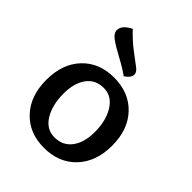

<svg xmlns="http://www.w3.org/2000/svg" viewBox="-208 -834 956 956"><g transform="rotate(45 270.0 -356.0)"><path d="M163 -722Q203 -679 247 -646Q291 -613 310.5 -598Q330 -583 330 -567Q330 -544 298 -523Q267 -546 215.5 -573.5Q164 -601 137.5 -620.5Q111 -640 111 -661Q111 -696 163 -722ZM393 -225Q393 -305 359.5 -358.5Q326 -412 269 -412Q211 -412 179 -368Q147 -324 147 -251Q147 -170 179.5 -117Q212 -64 269 -64Q328 -64 360.5 -108Q393 -152 393 -225ZM269 10Q165 10 101.5 -57.5Q38 -125 38 -238Q38 -351 101.5 -418Q165 -485 269 -485Q374 -485 438 -418Q502 -351 502 -238Q502 -125 438 -57.5Q374 10 269 10Z"/></g></svg>

Font: Overlock
Style: Bold
Weight: 700
Designer: Dario Muhafara
Foundry: Dario Manuel Muhafara
Version: Version 1.001